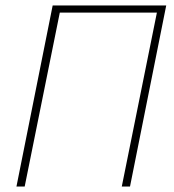

<svg xmlns="http://www.w3.org/2000/svg" viewBox="-20 -680 636 700"><path d="M40 0 172 -660H586L454 0H424L552 -634H198L70 0Z"/></svg>

Font: Source Sans Variable
Style: Italic
Weight: 200
Italic angle: -11°
Designer: Paul D. Hunt
Foundry: Adobe Systems Incorporated
Version: Version 3.006;hotconv 1.0.111;makeotfexe 2.5.65597